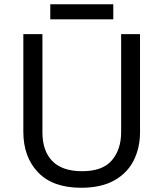

<svg xmlns="http://www.w3.org/2000/svg" viewBox="-20 -875 771 905"><path d="M640 -252Q640 -178 610 -118.5Q580 -59 518.5 -24.5Q457 10 362 10Q229 10 159.5 -62.5Q90 -135 90 -254V-714H180V-251Q180 -164 226.5 -116Q273 -68 367 -68Q464 -68 507.5 -119.5Q551 -171 551 -252V-714H640ZM514 -855V-784H217V-855Z"/></svg>

Font: Noto Sans Nabataean
Style: Regular
Weight: 400
Designer: Monotype Design Team
Foundry: Monotype Imaging Inc.
Version: Version 2.001; ttfautohint (v1.8.4.7-5d5b)